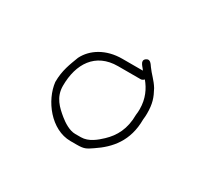

<svg xmlns="http://www.w3.org/2000/svg" viewBox="-65 -743 430 405"><g transform="rotate(30 150.0 -540.5)"><path d="M198 -630H148C108.7 -630 79.2 -611.3 66 -585C58.4 -564.6 50 -545.6 50 -517C54.7 -474.9 92.4 -425 140 -425H155C173 -425 177.1 -427.4 191 -437C223.3 -458.5 250 -488.5 250 -541C250.7 -546.3 251 -551.3 251 -556C251 -580.1 246.5 -592.4 237 -610C227.9 -624.8 217.9 -632.5 209 -645C205.2 -650.3 199.7 -660.3 191 -653.5C181.1 -645.7 195.2 -635.7 198 -630ZM148 -612H203C205.7 -612 208.3 -613.3 211 -616C223.5 -601 233 -581.7 233 -556C233 -551.3 232.7 -546.7 232 -542C232 -507.6 219.2 -484.6 200.5 -467C189.7 -456.8 173.9 -443 155 -443H141C127.2 -443 111.8 -453 102 -461C85.5 -474.5 68 -490.2 68 -518C68 -571.8 93.4 -612 148 -612Z"/></g></svg>

Font: HoneyBee
Style: BLn
Weight: 100
Foundry: Cannot Into Space Fonts
Version: Version 0.89